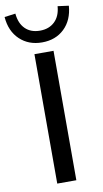

<svg xmlns="http://www.w3.org/2000/svg" viewBox="-143 -983 554 1030"><g transform="rotate(-10 134.0 -468.5)"><path d="M82 0V-705H186V0ZM134 -760Q61 -760 13 -805.5Q-35 -851 -41 -929L19 -937Q24 -883 54 -853.5Q84 -824 134 -824Q183 -824 214 -853.5Q245 -883 249 -937L309 -929Q303 -851 255.5 -805.5Q208 -760 134 -760Z"/></g></svg>

Font: Nunito Sans 12pt ExtraLight SemiBold
Style: Regular
Weight: 600
Version: Version 3.101;gftools[0.9.27]